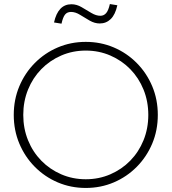

<svg xmlns="http://www.w3.org/2000/svg" viewBox="-20 -918 848 949"><path d="M404 11Q330 11 265.5 -16.5Q201 -44 152 -93.5Q103 -143 75.5 -208.5Q48 -274 48 -350Q48 -426 75.5 -491.5Q103 -557 152 -606.5Q201 -656 265.5 -683.5Q330 -711 404 -711Q478 -711 542.5 -683.5Q607 -656 656 -606.5Q705 -557 732.5 -491.5Q760 -426 760 -350Q760 -274 732.5 -208.5Q705 -143 656 -93.5Q607 -44 542.5 -16.5Q478 11 404 11ZM404 -32Q469 -32 525.5 -56.5Q582 -81 624 -124Q666 -167 689.5 -225Q713 -283 713 -350Q713 -417 689.5 -475Q666 -533 624 -576Q582 -619 525.5 -643.5Q469 -668 404 -668Q339 -668 282.5 -643.5Q226 -619 184 -576Q142 -533 118.5 -475Q95 -417 95 -350Q95 -283 118.5 -225Q142 -167 184 -124Q226 -81 282.5 -56.5Q339 -32 404 -32ZM284 -801 247 -807Q267 -897 333 -897Q359 -897 383.5 -882.5Q408 -868 431.5 -854Q455 -840 476 -840Q493 -840 504.5 -853Q516 -866 523 -898L560 -892Q550 -846 527.5 -824Q505 -802 473 -802Q448 -802 423.5 -816Q399 -830 376 -844.5Q353 -859 331 -859Q312 -859 301.5 -846Q291 -833 284 -801Z"/></svg>

Font: Red Hat Display
Style: Regular
Weight: 300
Designer: Pentagram, MCKL
Foundry: Pentagram, MCKL
Version: Version 1.023